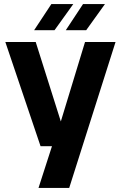

<svg xmlns="http://www.w3.org/2000/svg" viewBox="-20 -730 598 950"><path d="M170.5 200 250.2 -47 264 -73.4 400.7 -522.2H551.7L322.4 200ZM180.7 -6.5 6.4 -522.2H156.7L284.8 -116.9H327.1L311.7 -6.5ZM234.2 -710H342.7L249.7 -580.5H148.8ZM390.9 -710H499.4L406.4 -580.5H305.5Z"/></svg>

Font: TikTok Sans Light
Style: Regular
Weight: 300
Version: Version 4.000